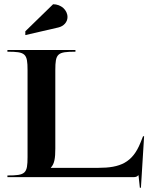

<svg xmlns="http://www.w3.org/2000/svg" viewBox="-20 -836 750 906"><path d="M99.5 -670.4 255.5 -706.4C280.5 -712.3 298.5 -731.7 298.5 -755.4C298.5 -788.9 268.1 -816 230.6 -816L99.5 -688.4ZM15 0H606C622 0 625.6 -2 632.6 -9H633.6L640 50H645L660 -193H655L643 -163C605.1 -68.2 546.6 -44 444.5 -44H220V-45C237 -63 241 -89.5 241 -135V-505C241 -583.3 250.5 -592 336 -592V-600H15V-592C100.5 -592 110 -583.3 110 -505V-95C110 -16.7 100.5 -8 15 -8Z"/></svg>

Font: Prida01
Style: Black
Weight: 900
Designer: gluk
Foundry: gluk
Version: Version 00.072